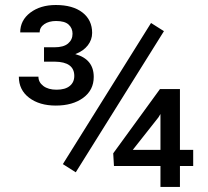

<svg xmlns="http://www.w3.org/2000/svg" viewBox="-20 -736 818 756"><path d="M688.5 -146H740.7V-82.5H688.5V0H611.8V-82.5H428.7L425.8 -132.3L609.9 -385.3H688.5ZM502.9 -146H611.8V-287.1L603.5 -273.4ZM153.3 -549.8H194.3Q230.5 -549.8 248 -564.7Q265.6 -579.6 265.6 -603Q265.6 -625 250.2 -639.2Q234.9 -653.3 200.7 -653.3Q172.9 -653.3 154.5 -640.9Q136.2 -628.4 136.2 -608.4H59.6Q59.6 -656.2 99.4 -686.3Q139.2 -716.3 199.7 -716.3Q266.6 -716.3 304.7 -686.8Q342.8 -657.2 342.8 -606.4Q342.8 -579.6 325.7 -557.4Q308.6 -535.2 276.4 -522.9Q349.1 -502.9 349.1 -433.1Q349.1 -381.3 307.6 -350.8Q266.1 -320.3 199.7 -320.3Q135.3 -320.3 94.7 -351.1Q54.2 -381.8 54.2 -434.1H131.3Q131.3 -412.1 150.6 -397.5Q169.9 -382.8 202.6 -382.8Q236.8 -382.8 254.6 -397.5Q272.5 -412.1 272.5 -437Q272.5 -492.2 196.3 -493.2H153.3ZM278.3 -57.6 227.5 -89.8 574.7 -645.5 625.5 -613.3Z"/></svg>

Font: TypoPRO Roboto
Style: Regular
Weight: 400
Designer: Google
Version: Version 2.136; 2016